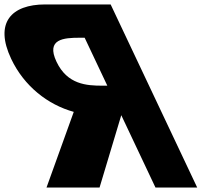

<svg xmlns="http://www.w3.org/2000/svg" viewBox="-154 -845 964 865"><path d="M344.5 -825 734.5 0H546.5L392.4 -326L294.5 0H55.5L178.3 -341C62.2 -373 -45.1 -456 -103.7 -580C-180.3 -742 -103.5 -825 49.5 -825ZM329.5 -459 227.4 -675H205.4C134.4 -675 51.8 -670 100.5 -567C149.1 -464 236.5 -459 307.5 -459Z"/></svg>

Font: Hussar
Style: BdOpOblFive
Weight: 700
Foundry: Cannot Into Space Fonts
Version: Version 2.00